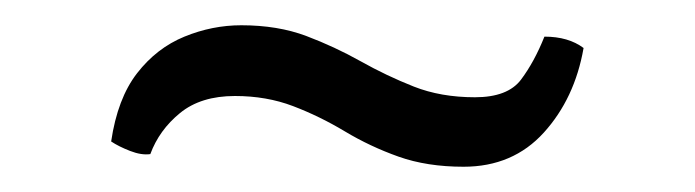

<svg xmlns="http://www.w3.org/2000/svg" viewBox="-20 -425 550 152"><path d="M442 -387Q435 -347 410.5 -320Q386 -293 347 -293Q318 -293 295.5 -301Q273 -309 253 -321Q233 -333 212 -341Q191 -349 166 -349Q139 -349 122.5 -335.5Q106 -322 99 -303Q92 -302 83 -305.5Q74 -309 68 -313Q73 -347 88.5 -367Q104 -387 126 -396Q148 -405 171 -405Q200 -405 222.5 -396.5Q245 -388 265.5 -376.5Q286 -365 307.5 -356.5Q329 -348 356 -348Q382 -348 392.5 -362Q403 -376 411 -396Q430 -396 442 -387Z"/></svg>

Font: Arima Thin Medium
Style: Regular
Weight: 500
Version: Version 1.100